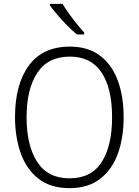

<svg xmlns="http://www.w3.org/2000/svg" viewBox="-20 -967 721 997"><path d="M622 -358Q622 -252 592 -169Q562 -86 499.5 -38Q437 10 341 10Q243 10 180.5 -38.5Q118 -87 88 -170.5Q58 -254 58 -359Q58 -529 130 -627Q202 -725 343 -725Q436 -725 498 -679Q560 -633 591 -550.5Q622 -468 622 -358ZM118 -358Q118 -212 173 -126.5Q228 -41 341 -41Q454 -41 508 -125.5Q562 -210 562 -358Q562 -509 507 -591Q452 -673 343 -673Q229 -673 173.5 -588.5Q118 -504 118 -358ZM305 -947Q318 -924 337.5 -897Q357 -870 378 -844Q399 -818 417 -798V-788H379Q356 -807 329 -834.5Q302 -862 278 -890Q254 -918 239 -939V-947Z"/></svg>

Font: Noto Sans Kannada SemiCondensed Light
Style: Regular
Weight: 300
Width: 4
Designer: Jelle Bosma - Monotype Design Team
Foundry: Monotype Imaging Inc.
Version: Version 2.005; ttfautohint (v1.8.4.7-5d5b)